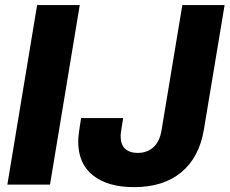

<svg xmlns="http://www.w3.org/2000/svg" viewBox="-20 -748 930 778"><path d="M303.2 -727.5 182.6 0H9.8L130.4 -727.5ZM522.9 10.3Q416.5 10.3 356.7 -37.4Q296.9 -85 296.9 -174.3Q296.9 -182.1 297.6 -191.9Q298.3 -201.7 301 -219.7Q303.7 -237.8 308.6 -269.5H479Q474.6 -240.7 472.2 -226.3Q469.7 -211.9 469.2 -205.8Q468.8 -199.7 468.8 -195.8Q468.8 -162.6 486.8 -145.5Q504.9 -128.4 538.1 -128.4Q576.2 -128.4 601.8 -151.6Q627.4 -174.8 634.8 -221.2L718.8 -727.5H890.1L806.2 -223.1Q787.6 -110.8 715.1 -50.3Q642.6 10.3 522.9 10.3Z"/></svg>

Font: Inter 18pt ExtraBold
Style: Italic
Weight: 800
Italic angle: -9.3988°
Designer: Rasmus Andersson
Foundry: rsms
Version: Version 4.001;git-66647c0bb